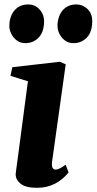

<svg xmlns="http://www.w3.org/2000/svg" viewBox="-20 -851 443 880"><path d="M294.4 -60.5Q236.8 9.8 149.9 9.8Q97.7 9.8 74.7 -8.8Q51.8 -27.3 51.8 -52.7Q51.8 -57.6 54.4 -75Q57.1 -92.3 62.5 -134.3L107.9 -478.5L27.8 -503.4L36.6 -543L254.4 -567.9L281.2 -556.2L218.8 -110.8Q217.8 -103.5 217.8 -97.7Q217.8 -73.7 235.8 -73.7Q250.5 -73.7 280.8 -96.2ZM353.5 -661.1Q336.9 -653.3 317.9 -653.3Q298.8 -653.3 285.9 -660.4Q272.9 -667.5 263.7 -678.7Q231.9 -716.8 250 -772.5Q261.2 -807.6 293 -823.2Q309.1 -830.6 328.1 -830.6Q347.2 -830.6 360.8 -823.7Q402.8 -802.7 402.8 -754.4Q402.8 -684.1 353.5 -661.1ZM132.8 -661.1Q116.2 -653.3 97.2 -653.3Q78.1 -653.3 65.4 -660.2Q39.1 -674.8 27.8 -705.1Q22.9 -718.8 22.9 -726.1Q22.9 -733.4 23.2 -744.1Q23.4 -754.9 29.1 -772.2Q34.7 -789.6 45.9 -802.7Q69.3 -830.6 108.9 -830.6Q142.1 -830.6 163.1 -805.7Q182.1 -784.2 182.1 -754.4Q182.1 -684.1 132.8 -661.1Z"/></svg>

Font: Merriweather
Style: Heavy Italic
Weight: 900
Italic angle: -7°
Designer: Eben Sorkin
Foundry: Eben Sorkin
Version: Version 1.001